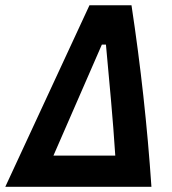

<svg xmlns="http://www.w3.org/2000/svg" viewBox="-52 -714 658 734"><path d="M-31.7 0 290 -693.8H450.7Q503.4 -346.2 526.9 0ZM152.3 -119.1H388.7Q381.8 -225.1 372.3 -331.3Q362.8 -437.5 353 -543.5H337.4Z"/></svg>

Font: CaskaydiaCove NFP
Style: Bold Italic
Weight: 700
Italic angle: -10°
Designer: Aaron Bell
Foundry: Saja Typeworks
Version: Version 2111.001; VTT 6.35;Nerd Fonts 3.1.1